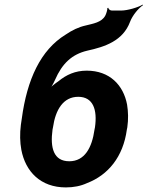

<svg xmlns="http://www.w3.org/2000/svg" viewBox="-20 -807 643 837"><path d="M220 -459C251 -530 293 -570 360 -586C438 -603 516 -629 547 -712C557 -739 584 -772 603 -784L602 -787C583 -775 536 -761 508 -761H468C460 -761 453 -767 452 -773L448 -772C449 -766 443 -746 439 -739C423 -709 385 -704 354 -696C322 -689 294 -675 266 -656C157 -589 98 -461 75 -290L71 -263C66 -224 67 -187 73 -154C91 -59 157 10 267 10C301 10 332 4 360 -9C451 -44 517 -123 533 -242L535 -252C540 -287 539 -320 534 -351C518 -436 458 -499 358 -499C308 -499 269 -481 235 -453C220 -443 199 -426 191 -416L194 -414C202 -424 213 -443 220 -459ZM394 -252 392 -242C381 -163 349 -104 282 -104C214 -104 198 -162 209 -242L211 -252C222 -329 256 -385 321 -385C386 -385 405 -329 394 -252Z"/></svg>

Font: Asimov
Style: EdgeNarIt
Weight: 500
Designer: Google
Version: Version 2.000980: 2014